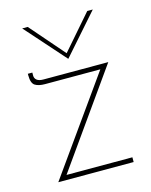

<svg xmlns="http://www.w3.org/2000/svg" viewBox="-93 -641 554 704"><g transform="rotate(-15 184.0 -289.5)"><path d="M87 -360Q63 -360 49.5 -368.5Q36 -377 36 -407V-413H53V-401Q53 -391 61 -384.5Q69 -378 86 -378H332L77 -18H327V0H41L297 -360ZM80 -579 193 -449 306 -579H327L194 -428H193L59 -579Z"/></g></svg>

Font: Synthetic Thin
Style: Regular
Weight: 100
Designer: Santiago Orozco
Foundry: Typemade
Version: Version 2.000; ttfautohint (v1.8.4.7-5d5b)